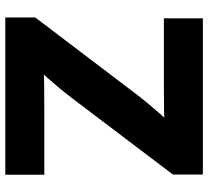

<svg xmlns="http://www.w3.org/2000/svg" viewBox="-50 -718 768 707"><g transform="rotate(90 333.5 -364.0)"><path d="M43.9 0V-110.4L331.5 -489.3Q361.8 -528.3 396.5 -567.4Q431.2 -606.4 467.3 -645L481.4 -588.9Q432.1 -585 382.1 -584.5Q332 -584 282.2 -584H46.9V-727.5H622.1V-617.2L339.4 -243.7Q308.6 -203.1 272.7 -162.8Q236.8 -122.6 200.2 -82L185.5 -138.7Q237.3 -142.6 289.3 -143.1Q341.3 -143.6 393.1 -143.6H623V0Z"/></g></svg>

Font: Inter 20pt ExtraBold
Style: Regular
Weight: 800
Version: Version 4.001;git-66647c0bb